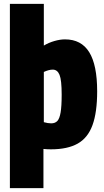

<svg xmlns="http://www.w3.org/2000/svg" viewBox="-20 -760 538 990"><path d="M31 210V-740H206V-525Q231 -540 260.5 -548.5Q290 -557 315 -557Q399 -557 440 -491Q481 -425 481 -289Q481 -181 457 -115Q433 -49 380.5 -19.5Q328 10 242 10Q223 10 204 8V210ZM244 -124Q264 -124 275.5 -136Q287 -148 292.5 -180Q298 -212 298 -272Q298 -347 287 -374Q276 -401 252 -401Q232 -401 206 -389V-130Q227 -124 244 -124Z"/></svg>

Font: Georama SemiCondensed ExtraBold
Style: Regular
Weight: 800
Width: 4
Designer: Jean-Baptiste Levee
Foundry: Production Type
Version: Version 1.000